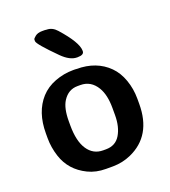

<svg xmlns="http://www.w3.org/2000/svg" viewBox="-136 -833 834 942"><g transform="rotate(-20 281.5 -361.5)"><path d="M273.9 -81.1H288.6Q338.9 -81.1 363.3 -121.6Q387.7 -162.1 387.7 -223.6V-260.7Q387.7 -329.6 363.3 -370.1Q333 -420.4 278.3 -420.4H263.2Q214.8 -420.4 186.5 -376Q164.1 -340.8 164.1 -272.9V-251.5Q164.1 -168.5 193.4 -124.8Q222.7 -81.1 273.9 -81.1ZM142.6 -698.7V-707Q142.6 -712.4 156 -722.9Q169.4 -733.4 191.9 -733.4H206.5Q212.4 -732.4 215.3 -732.4Q245.1 -732.4 267.6 -707Q346.2 -618.7 346.2 -575.2V-572.8Q346.2 -553.2 312.5 -553.2H309.6Q272.5 -553.2 231.4 -594.2Q142.6 -683.1 142.6 -698.7ZM518.1 -262.2V-236.3Q518.1 -236.3 518.1 -234.9Q518.1 -68.8 386.7 -10.7Q342.8 8.8 293 9.3H258.3Q256.8 9.3 255.9 9.3Q204.1 9.3 163.1 -10.7Q80.6 -50.8 53.7 -133.8Q38.1 -182.1 38.1 -229.5V-255.4Q38.1 -366.7 98.1 -433.1Q128.9 -466.8 174.8 -484.1Q220.7 -501.5 270 -501.5H278.3L287.1 -501Q391.1 -501 454.6 -437.5Q484.9 -407.2 501.5 -360.4Q518.1 -313.5 518.1 -262.2Z"/></g></svg>

Font: Averia Libre
Style: Bold
Weight: 700
Version: Version 1.002